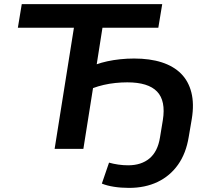

<svg xmlns="http://www.w3.org/2000/svg" viewBox="-20 -725 1031 935"><path d="M608 190Q569 190 534.5 184.5Q500 179 476 169L511 67Q532 73 556 76.5Q580 80 604 80Q668 80 708 46.5Q748 13 759 -55L773 -140Q788 -234 745 -279Q702 -324 600 -324Q572 -324 542.5 -321Q513 -318 485 -311.5Q457 -305 433 -296L386 0H246L340 -590H67L86 -705H770L751 -590H479L451 -412Q473 -420 502.5 -426.5Q532 -433 565.5 -436.5Q599 -440 633 -440Q710 -440 767.5 -421.5Q825 -403 861.5 -366.5Q898 -330 912 -274.5Q926 -219 914 -146L899 -58Q886 22 847 77Q808 132 747.5 161Q687 190 608 190Z"/></svg>

Font: Nunito Sans 10pt SemiExpanded
Style: Bold Italic
Weight: 700
Width: 6
Italic angle: -9°
Designer: Vernon Adams
Foundry: Vernon Adams
Version: Version 3.101;gftools[0.9.27]